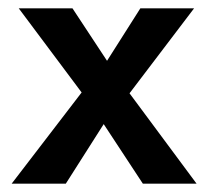

<svg xmlns="http://www.w3.org/2000/svg" viewBox="-20 -441 501 461"><path d="M452 0H323L229 -143L138 0H8L176 -219L25 -421H154L237 -295L317 -421H446L291 -217Z"/></svg>

Font: EauTest
Style: Bold
Weight: 700
Designer: Christian Thalmann (Catharsis Fonts)
Version: Version 0.001;PS 000.001;hotconv 1.0.88;makeotf.lib2.5.64775